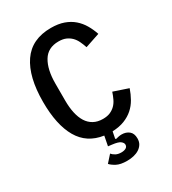

<svg xmlns="http://www.w3.org/2000/svg" viewBox="-217 -826 1034 1151"><g transform="rotate(-30 300.0 -250.5)"><path d="M177 -408V-290Q177 -242 185.5 -203.5Q194 -165 211 -138Q228 -111 255 -96Q282 -81 319 -81Q349 -81 369.5 -90Q390 -99 405 -114Q420 -129 430 -150Q440 -171 448 -195L549 -161Q537 -126 519.5 -95Q502 -64 476 -41Q450 -18 414.5 -4Q379 10 331 12L322 58L326 62Q337 59 347.5 57Q358 55 368 55Q398 55 418.5 71.5Q439 88 439 123Q439 146 429 162Q419 178 402.5 188.5Q386 199 364.5 204Q343 209 319 209Q273 209 247 195Q221 181 209 167L251 120Q260 131 275.5 139.5Q291 148 314 148Q333 148 345.5 141Q358 134 358 119Q358 107 344 95.5Q330 84 287 79L262 76L275 9Q164 -7 111 -98.5Q58 -190 58 -349Q58 -522 122.5 -616Q187 -710 320 -710Q371 -710 408.5 -696.5Q446 -683 473 -659.5Q500 -636 518.5 -604.5Q537 -573 549 -537L448 -503Q440 -527 430 -548Q420 -569 405 -584Q390 -599 369.5 -608Q349 -617 319 -617Q245 -617 211 -560.5Q177 -504 177 -408Z"/></g></svg>

Font: IBM Plaex Mono Medium
Style: Regular
Weight: 500
Designer: Mike Abbink, Paul van der Laan, Pieter van Rosmalen
Foundry: Bold Monday
Version: Version 2.003